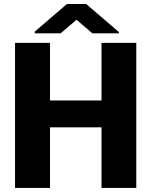

<svg xmlns="http://www.w3.org/2000/svg" viewBox="-20 -921 743 941"><path d="M647.9 0H477.5V-296.9H225.1V0H53.7V-710.9H225.1V-428.7H477.5V-710.9H647.9ZM562.5 -764.2V-757.8H432.6L355 -824.2L277.3 -757.8H150.4V-766.1L308.1 -901.4H402.3Z"/></svg>

Font: Roboto
Style: Regular
Weight: 900
Designer: Google
Version: Version 2.001171; 2014